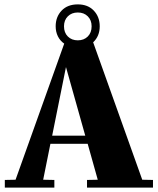

<svg xmlns="http://www.w3.org/2000/svg" viewBox="-20 -856 722 876"><path d="M678 -35V0H377V-35L426 -36L380 -200H210L177 -36L228 -35V0H2V-35L51 -36L273 -657Q254 -670 244 -690.5Q234 -711 234 -736Q234 -779 261 -807.5Q288 -836 335 -836Q381 -836 408 -807.5Q435 -779 435 -736Q435 -691 405 -663L629 -36ZM272 -736Q272 -707 289.5 -689.5Q307 -672 335 -672Q363 -672 380.5 -689.5Q398 -707 398 -736Q398 -764 380.5 -781.5Q363 -799 335 -799Q307 -799 289.5 -781.5Q272 -764 272 -736ZM369 -237 281 -550 218 -237Z"/></svg>

Font: Rakkas
Style: Regular
Weight: 400
Designer: Zeynep Akay
Foundry: Zeynep Akay
Version: Version 2.000